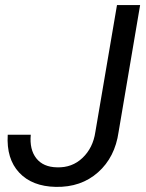

<svg xmlns="http://www.w3.org/2000/svg" viewBox="-20 -731 580 762"><path d="M444.3 -710.9H536.1L450.7 -207.5Q436.5 -106.9 369.1 -47.1Q301.8 12.7 201.2 10.7Q107.4 8.8 56.2 -45.9Q4.9 -100.6 10.7 -196.3H102.1Q96.7 -137.7 124 -102.8Q151.4 -67.9 206.1 -66.9Q266.1 -64.9 307.6 -104.5Q349.1 -144 358.4 -207Z"/></svg>

Font: RobotoDraft
Style: Italic
Weight: 400
Italic angle: -12°
Version: Version 2.001101; 2014